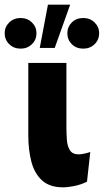

<svg xmlns="http://www.w3.org/2000/svg" viewBox="-67 -789 444 821"><path d="M305 -12Q278 1 250.5 6.5Q223 12 202 12Q146 12 113.5 -17Q81 -46 67.5 -96.5Q54 -147 54 -211V-520H217V-245Q217 -217 219 -190.5Q221 -164 232 -146.5Q243 -129 269 -129Q279 -129 293 -132Q307 -135 319 -139ZM103 -584 138 -769H233L167 -584ZM21 -581Q-8 -581 -27.5 -600Q-47 -619 -47 -647Q-47 -674 -27.5 -693Q-8 -712 21 -712Q50 -712 69.5 -693Q89 -674 89 -647Q89 -619 69.5 -600Q50 -581 21 -581ZM289 -581Q259 -581 240 -600Q221 -619 221 -647Q221 -674 240 -693Q259 -712 289 -712Q318 -712 337.5 -693Q357 -674 357 -647Q357 -619 337.5 -600Q318 -581 289 -581Z"/></svg>

Font: Murecho
Style: Bold
Weight: 700
Designer: Neil Summerour
Foundry: Positype
Version: Version 1.010; ttfautohint (v1.8.3)